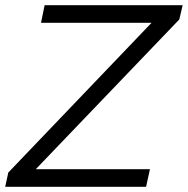

<svg xmlns="http://www.w3.org/2000/svg" viewBox="-50 -720 724 740"><path d="M-30 0 -18 -55 534 -632H108L122 -700H654L641 -645L88 -68H528L513 0Z"/></svg>

Font: Red Hat Display VF
Style: Italic
Weight: 300
Italic angle: -12°
Designer: Pentagram, MCKL
Foundry: Pentagram, MCKL
Version: Version 1.023